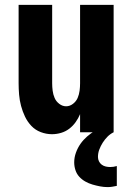

<svg xmlns="http://www.w3.org/2000/svg" viewBox="-20 -540 540 784"><path d="M192 8Q169 8 146.5 -0.5Q124 -9 108 -26Q92 -43 82 -64Q72 -85 66 -107.5Q60 -130 58 -153.5Q56 -177 56 -200V-520H193V-200Q193 -185 195 -169.5Q197 -154 203 -140Q209 -126 222 -116Q235 -106 250 -106Q265 -106 278 -116Q291 -126 297 -140Q303 -154 305 -169.5Q307 -185 307 -200V-520H444V0H307V-74Q300 -57 289 -41.5Q278 -26 263 -14.5Q248 -3 229.5 2.5Q211 8 192 8ZM420 224Q404 224 388.5 221Q373 218 357.5 213.5Q342 209 328 201Q314 193 303.5 181.5Q293 170 288 154.5Q283 139 283 123Q283 103 290 83.5Q297 64 308.5 47.5Q320 31 335.5 17.5Q351 4 368.5 -6.5Q386 -17 405 -24Q424 -31 444 -35V0Q430 7 419 18Q408 29 399.5 42.5Q391 56 385.5 70.5Q380 85 380 101Q380 110 384 118.5Q388 127 395.5 132.5Q403 138 412 140Q421 142 430 142Q437 142 443.5 141Q450 140 457 138V219Q447 221 438 222.5Q429 224 420 224Z"/></svg>

Font: Iosevka SS18 Heavy
Style: Regular
Weight: 900
Monospace: yes
Designer: Belleve Invis
Foundry: Belleve Invis
Version: Version 25.1.1; ttfautohint (v1.8.4)